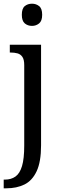

<svg xmlns="http://www.w3.org/2000/svg" viewBox="-29 -778 333 1038"><path d="M-9 240V193H-2Q31 193 54.5 176.5Q78 160 90 120Q102 80 102 9V-426Q102 -456 92 -470.5Q82 -485 65.5 -489.5Q49 -494 28 -494H24V-536H193V8Q193 97 169 148Q145 199 103 219.5Q61 240 6 240ZM144 -638Q121 -638 105 -651.5Q89 -665 89 -698Q89 -732 105 -745Q121 -758 144 -758Q166 -758 182.5 -745Q199 -732 199 -698Q199 -665 182.5 -651.5Q166 -638 144 -638Z"/></svg>

Font: Noto Serif Khmer SemiCondensed
Style: Regular
Weight: 400
Width: 4
Designer: Danh Hong and the Monotype Design Team
Foundry: Monotype Imaging Inc.
Version: Version 2.004